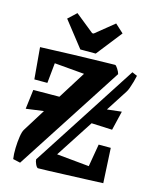

<svg xmlns="http://www.w3.org/2000/svg" viewBox="-124 -916 817 1011"><g transform="rotate(15 284.5 -410.5)"><path d="M461 -577 83 7 43 -2Q39 -28 40 -62Q41 -96 45.5 -125Q50 -154 58 -166L134 -288L38 -275L51 -381L193 -382L287 -532L124 -546L113 -436H42L27 -608Q63 -609 109.5 -611Q156 -613 206 -614.5Q256 -616 301.5 -617Q347 -618 381.5 -619Q416 -620 433 -620Q438 -620 448 -604.5Q458 -589 461 -577ZM160 -32 531 -606 559 -594Q556 -579 550.5 -559.5Q545 -540 539 -523.5Q533 -507 528 -500L452 -382L531 -391L506 -286L393 -291L260 -86L437 -69L458 -192H524L534 -2Q489 0 436 2Q383 4 332 6Q281 8 241 9.5Q201 11 181 11Q174 9 167 -6.5Q160 -22 160 -32ZM235 -651 126 -790 171 -832 273 -750H281L382 -832L428 -790L319 -651Z"/></g></svg>

Font: Grenze Gotisch
Style: Bold
Weight: 700
Designer: Renata Polastri
Foundry: Omnibus-Type
Version: Version 1.001